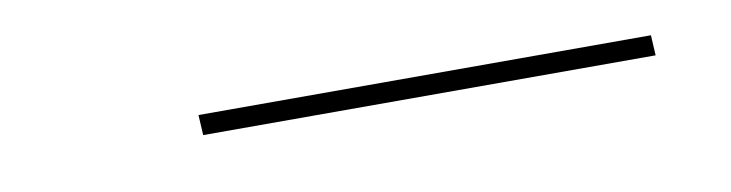

<svg xmlns="http://www.w3.org/2000/svg" viewBox="-20 -754 640 168"><g transform="rotate(-10 300.0 -670.0)"><path d="M154 -661 153 -679H555L556 -661Z"/></g></svg>

Font: Iosevka Aile Thin Oblique
Style: Regular
Weight: 100
Italic angle: -9°
Designer: Belleve Invis
Foundry: Belleve Invis
Version: Version 31.1.0; ttfautohint (v1.8.4)